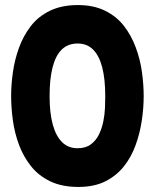

<svg xmlns="http://www.w3.org/2000/svg" viewBox="-20 -719 612 759"><path d="M290 20Q225 20 179 -2Q133 -24 103 -61.5Q73 -99 55.5 -145.5Q38 -192 31 -242.5Q24 -293 24 -340Q24 -384 31 -433.5Q38 -483 55 -530Q72 -577 101.5 -615.5Q131 -654 177.5 -676.5Q224 -699 288 -699Q350 -699 395.5 -676.5Q441 -654 470 -616.5Q499 -579 516.5 -532Q534 -485 541 -435Q548 -385 548 -339Q548 -292 540.5 -242Q533 -192 516 -145Q499 -98 469.5 -61Q440 -24 396 -2Q352 20 290 20ZM286 -133Q319 -133 339.5 -148.5Q360 -164 371.5 -188Q383 -212 388.5 -239.5Q394 -267 395 -292.5Q396 -318 396 -335V-340Q396 -407 384 -453Q372 -499 348 -523Q324 -547 287 -547Q249 -547 224.5 -523.5Q200 -500 188 -453.5Q176 -407 176 -339Q176 -273 188.5 -227Q201 -181 225.5 -157Q250 -133 286 -133Z"/></svg>

Font: Fredoka SemiBold
Style: Regular
Weight: 600
Designer: Ben Nathan
Foundry: Milena B. Brandão, Ben Nathan
Version: Version 2.001